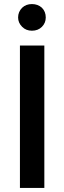

<svg xmlns="http://www.w3.org/2000/svg" viewBox="-20 -924 315 944"><path d="M198 -700H78V0H198ZM69 -838Q69 -812 89 -792Q108 -773 137 -773Q167 -773 186 -792Q205 -811 205 -838Q205 -867 186 -886Q166 -904 137 -904Q108 -904 89 -886Q69 -866 69 -838Z"/></svg>

Font: NM-font
Style: Medium
Weight: 500
Designer: ""
Foundry: ""
Version: ""